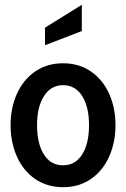

<svg xmlns="http://www.w3.org/2000/svg" viewBox="-20 -768 524 798"><path d="M24 -248Q24 -319 50 -377.5Q76 -436 125.5 -470.5Q175 -505 242 -505Q309 -505 358.5 -470.5Q408 -436 434 -377.5Q460 -319 460 -248Q460 -177 434 -118Q408 -59 358.5 -24.5Q309 10 242 10Q175 10 125.5 -24.5Q76 -59 50 -118Q24 -177 24 -248ZM350 -248Q350 -324 321.5 -369Q293 -414 242 -414Q192 -414 163 -369Q134 -324 134 -248Q134 -171 162.5 -126Q191 -81 242 -81Q293 -81 321.5 -126Q350 -171 350 -248ZM167 -653 320 -748V-639L167 -580Z"/></svg>

Font: Cabin Condensed SemiBold
Style: Regular
Weight: 600
Width: 3
Designer: Pablo Impallari
Foundry: Pablo Impallari. http://www.impallari.com Igino Marini. http://www.ikern.com
Version: Version 2.200